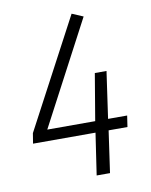

<svg xmlns="http://www.w3.org/2000/svg" viewBox="-78 -735 624 793"><g transform="rotate(-10 233.5 -338.0)"><path d="M430 -222 423 -175H344L319 0H263L289 -175H27L34 -218L277 -676L324 -656L95 -222H296L329 -418H378L350 -222Z"/></g></svg>

Font: Fira Sans Condensed Light
Style: Italic
Weight: 300
Width: 3
Italic angle: -8°
Designer: Carrois Corporate & Edenspiekermann AG
Foundry: Carrois Corporate GbR & Edenspiekermann AG
Version: Version 4.203